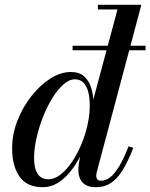

<svg xmlns="http://www.w3.org/2000/svg" viewBox="-20 -770 626 800"><path d="M282.5 -560.5V-579.5H586.5V-560.5ZM380 10Q342 10 324.2 -9.5Q306.5 -29 306.5 -61Q306.5 -65.5 306.8 -73Q307 -80.5 308.5 -88.5L323 -168L355.5 -250.5L357 -311L469.5 -730.5H388V-750H569L383 -52.5Q381 -45 381 -36.5Q381 -29.5 385.2 -23.2Q389.5 -17 400 -17Q420.5 -17 439 -31.2Q457.5 -45.5 476.5 -77Q495.5 -108.5 516 -160.5L535.5 -154Q513 -96.5 490.5 -60.2Q468 -24 441.2 -7Q414.5 10 380 10ZM158.5 10Q92.5 10 61.5 -34Q30.5 -78 30.5 -152.5Q30.5 -210 52.2 -266.2Q74 -322.5 110 -368.5Q146 -414.5 189 -442.2Q232 -470 275.5 -470Q310.5 -470 331 -451.5Q351.5 -433 360.8 -401.5Q370 -370 370 -331Q370 -299 363 -261.5Q356 -224 342.8 -185.8Q329.5 -147.5 311 -112.5Q292.5 -77.5 268.8 -49.8Q245 -22 217.5 -6Q190 10 158.5 10ZM181 -23Q207 -23 232 -42.5Q257 -62 279 -94Q301 -126 318 -166.2Q335 -206.5 344.5 -249Q354 -291.5 354 -330.5Q354 -363.5 347.5 -387.8Q341 -412 327.5 -425.8Q314 -439.5 292 -439.5Q268 -439.5 243.8 -417.8Q219.5 -396 197.5 -360.2Q175.5 -324.5 158.5 -281Q141.5 -237.5 131.8 -193.2Q122 -149 122 -111.5Q122 -68 137 -45.5Q152 -23 181 -23Z"/></svg>

Font: Bodoni Moda 11pt Medium
Style: Italic
Weight: 500
Italic angle: -13°
Designer: Owen Earl
Foundry: indestructible type
Version: Version 2.004